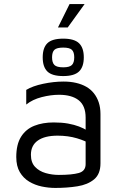

<svg xmlns="http://www.w3.org/2000/svg" viewBox="-20 -909 594 944"><path d="M252 15Q219 15 185.5 8Q152 1 123.5 -16Q95 -33 77.5 -62.5Q60 -92 60 -137Q60 -199 83.5 -236.5Q107 -274 148.5 -290.5Q190 -307 244 -307Q284 -307 314.5 -301.5Q345 -296 368.5 -287Q392 -278 411 -266L425 -200Q402 -216 358.5 -229Q315 -242 263 -242Q200 -242 166 -218Q132 -194 132 -148Q132 -110 152.5 -88.5Q173 -67 204.5 -58Q236 -49 269 -49Q334 -49 367.5 -58.5Q401 -68 401 -102V-331Q401 -389 367 -416Q333 -443 270 -443Q230 -443 185 -431.5Q140 -420 109 -395V-467Q140 -486 192 -497Q244 -508 293 -508Q326 -508 354 -501.5Q382 -495 404 -482.5Q426 -470 441.5 -450.5Q457 -431 465.5 -405.5Q474 -380 474 -348V-106Q474 -53 442.5 -27Q411 -1 360.5 7Q310 15 252 15ZM291 -535Q236 -535 213 -557.5Q190 -580 190 -627Q190 -674 213 -696.5Q236 -719 291 -719Q345 -719 368.5 -696.5Q392 -674 392 -627Q392 -580 368.5 -557.5Q345 -535 291 -535ZM291 -578Q322 -578 333.5 -589.5Q345 -601 345 -627Q345 -653 333.5 -664Q322 -675 291 -675Q259 -675 247.5 -664Q236 -653 236 -627Q236 -601 247.5 -589.5Q259 -578 291 -578ZM265 -774 322 -889H396L313 -774Z"/></svg>

Font: Maven Pro VF Beta
Style: Regular
Weight: 400
Designer: Joe Prince
Foundry: Joe Prince
Version: Version 2.002